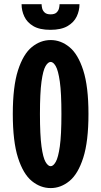

<svg xmlns="http://www.w3.org/2000/svg" viewBox="-20 -900 490 930"><path d="M225.5 11Q176 11 134.2 -23Q92.5 -57 67.2 -135.8Q42 -214.5 42 -348Q42 -481 67.2 -559.5Q92.5 -638 134.2 -672Q176 -706 225.5 -706Q274.5 -706 316.2 -672Q358 -638 383.2 -559.5Q408.5 -481 408.5 -348Q408.5 -214.5 383.2 -135.8Q358 -57 316.2 -23Q274.5 11 225.5 11ZM225.5 -95Q238 -95 250 -115.8Q262 -136.5 269.8 -191Q277.5 -245.5 277.5 -348Q277.5 -450 269.8 -504.5Q262 -559 250 -579.5Q238 -600 225.5 -600Q212.5 -600 200.5 -579.5Q188.5 -559 181 -504.5Q173.5 -450 173.5 -348Q173.5 -245.5 181 -191Q188.5 -136.5 200.5 -115.8Q212.5 -95 225.5 -95ZM224 -755.5Q172 -755.5 141.5 -773.5Q111 -791.5 97.8 -820Q84.5 -848.5 84.5 -879.5H181.5Q181.5 -871 184.2 -859.5Q187 -848 196.5 -839.2Q206 -830.5 225 -830.5Q244.5 -830.5 253.8 -839.2Q263 -848 265.8 -859.5Q268.5 -871 268.5 -879.5H365Q365 -848.5 351.5 -820Q338 -791.5 307 -773.5Q276 -755.5 224 -755.5Z"/></svg>

Font: Trispace Condensed SemiBold
Style: Regular
Weight: 600
Width: 3
Designer: Tyler Finck
Foundry: Etcetera Type Company
Version: Version 1.210; ttfautohint (v1.8.3)